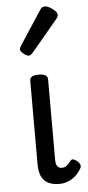

<svg xmlns="http://www.w3.org/2000/svg" viewBox="-58 -872 422 923"><g transform="rotate(-5 152.5 -411.0)"><path d="M191 17Q166 17 147.5 10.5Q129 4 117 -9Q105 -22 99.5 -42Q94 -62 94 -88V-489Q94 -502 104.5 -508.5Q115 -515 136 -515Q158 -515 169 -508.5Q180 -502 180 -489V-99Q180 -85 183.5 -76Q187 -67 193.5 -63Q200 -59 209 -59Q219 -59 226.5 -63Q234 -67 241 -74.5Q248 -82 256 -92Q262 -97 270.5 -93.5Q279 -90 289 -81Q296 -75 299 -66Q302 -57 297 -49Q286 -29 269.5 -14Q253 1 233 9Q213 17 191 17ZM99 -610Q88 -610 73 -622Q58 -634 58 -644Q58 -647 59 -650Q60 -653 64 -660L171 -824Q176 -832 181.5 -835.5Q187 -839 195 -839Q205 -839 218.5 -831.5Q232 -824 242.5 -813.5Q253 -803 253 -794Q253 -787 250.5 -782.5Q248 -778 241 -770L118 -623Q106 -610 99 -610Z"/></g></svg>

Font: Playwrite NG Modern
Style: Regular
Weight: 400
Designer: Veronika Burian, José Scaglione
Foundry: TypeTogether
Version: Version 1.002